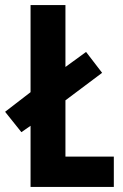

<svg xmlns="http://www.w3.org/2000/svg" viewBox="-39 -734 483 754"><path d="M81 0H408V-119H218V-340L362 -448L299 -530L218 -471V-714H81V-372L-19 -295L45 -215L81 -240Z"/></svg>

Font: Noto Sans Thai Looped ExtraCondensed
Style: Bold
Weight: 700
Width: 2
Designer: Sasikarn Vongin, Ben Mitchell
Foundry: The Fontpad Ltd
Version: Version 1.001